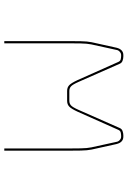

<svg xmlns="http://www.w3.org/2000/svg" viewBox="126 -796 580 871"><g transform="rotate(-90 415.5 -360.0)"><path d="M439 -345Q455 -345 465 -335.5Q475 -326 488 -298L570 -114Q574 -104 582 -102Q590 -100 597 -100H602Q610 -100 617 -106.5Q624 -113 625 -121L650 -235Q654 -254 654.5 -284Q655 -314 655 -336V-630H665V-335Q665 -313 664.5 -283Q664 -253 660 -234L635 -121Q631 -105 622.5 -97.5Q614 -90 602 -90H595Q586 -90 576 -93.5Q566 -97 562 -107L480 -293Q468 -320 459.5 -327.5Q451 -335 439 -335H394Q382 -335 373.5 -327.5Q365 -320 353 -293L271 -107Q267 -97 257 -93.5Q247 -90 238 -90H231Q219 -90 210.5 -97.5Q202 -105 198 -121L173 -234Q169 -253 168.5 -283Q168 -313 168 -335V-630H178V-336Q178 -314 178.5 -284Q179 -254 183 -235L208 -121Q209 -113 216 -106.5Q223 -100 231 -100H236Q243 -100 251 -102Q259 -104 263 -114L345 -298Q358 -326 368 -335.5Q378 -345 394 -345Z"/></g></svg>

Font: Bungee Hairline
Style: Regular
Weight: 400
Designer: David Jonathan Ross
Foundry: David Jonathan Ross
Version: Version 1.000;PS 1.0;hotconv 1.0.72;makeotf.lib2.5.5900